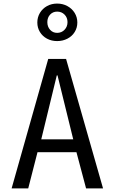

<svg xmlns="http://www.w3.org/2000/svg" viewBox="-20 -1055 640 1075"><path d="M250 -725H350L557 0H462L408 -203H190L138 0H45ZM390 -275 302 -633H298L211 -275ZM189 -929Q189 -958.5 203.5 -982.8Q218 -1007 243.2 -1021Q268.5 -1035 300 -1035Q331.5 -1035 357.2 -1021Q383 -1007 398 -982.8Q413 -958.5 413 -929Q413 -899.5 398.2 -875.8Q383.5 -852 357.5 -838.5Q331.5 -825 300 -825Q268.5 -825 243.2 -838.5Q218 -852 203.5 -875.8Q189 -899.5 189 -929ZM358 -931Q358 -956.5 341.5 -973.2Q325 -990 300 -990Q276 -990 260.5 -973.2Q245 -956.5 245 -931Q245 -905.5 260.5 -888.2Q276 -871 300 -871Q324.5 -871 341.2 -888.2Q358 -905.5 358 -931Z"/></svg>

Font: JuliaMono
Style: Regular
Weight: 400
Monospace: yes
Designer: cormullion
Foundry: corm
Version: Version 0.055; ttfautohint (v1.8.4)